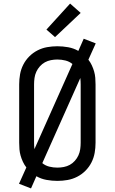

<svg xmlns="http://www.w3.org/2000/svg" viewBox="-20 -1001 640 1071"><path d="M153 50 86 24 127 -67Q116 -81 108 -98Q100 -115 95 -132.5Q90 -150 88.5 -168Q87 -186 87 -205V-530Q87 -559 92 -587Q97 -615 110 -640.5Q123 -666 143.5 -686.5Q164 -707 189.5 -720Q215 -733 243 -738Q271 -743 300 -743Q330 -743 360.5 -737.5Q391 -732 417 -717L447 -785L514 -759L473 -668Q484 -654 492 -637Q500 -620 505 -602.5Q510 -585 511.5 -567Q513 -549 513 -530V-205Q513 -176 508 -148Q503 -120 490 -94.5Q477 -69 456.5 -48.5Q436 -28 410.5 -15Q385 -2 357 3Q329 8 300 8Q270 8 239.5 2.5Q209 -3 183 -18ZM172 -169 384 -644Q367 -658 345 -663.5Q323 -669 300 -669Q282 -669 264 -665.5Q246 -662 230.5 -653.5Q215 -645 202.5 -631Q190 -617 182.5 -600.5Q175 -584 172.5 -566Q170 -548 170 -530V-205Q170 -196 170.5 -187Q171 -178 172 -169ZM300 -66Q318 -66 336 -69.5Q354 -73 369.5 -81.5Q385 -90 397.5 -104Q410 -118 417.5 -134.5Q425 -151 427.5 -169Q430 -187 430 -205V-530Q430 -539 429.5 -548Q429 -557 428 -566L216 -91Q233 -77 255 -71.5Q277 -66 300 -66ZM287 -794 239 -836 371 -981 430 -929Z"/></svg>

Font: Iosevka HT Extended
Style: Regular
Weight: 400
Width: 7
Monospace: yes
Designer: Belleve Invis
Foundry: Belleve Invis
Version: Version 32.3.0; ttfautohint (v1.8.4)